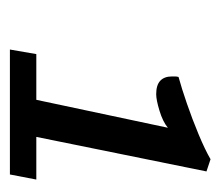

<svg xmlns="http://www.w3.org/2000/svg" viewBox="-48 -772 435 378"><g transform="rotate(90 169.0 -582.5)"><path d="M77 -385 86 -437H176L231 -696Q219 -686 197.5 -679.5Q176 -673 165 -673Q147 -673 138.5 -681Q130 -689 130 -704Q130 -707 130 -710Q130 -713 131 -717Q153 -723 183.5 -733.5Q214 -744 244 -756.5Q274 -769 293 -780L317 -772L249 -437H333L323 -385Z"/></g></svg>

Font: Sansita Swashed Light Light
Style: Regular
Weight: 300
Version: Version 1.003